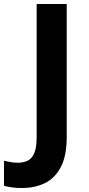

<svg xmlns="http://www.w3.org/2000/svg" viewBox="-94 -734 445 964"><path d="M14.6 210Q-14.4 210 -36.2 206.5Q-58 203 -74 199V73Q-58.2 77 -40.5 80Q-22.7 83 -3 83Q23 83 44.5 73Q66 63 78 35Q90 7 90 -45V-714H241V-46Q241 46 212.5 102.5Q184 159 133.2 184.5Q82.4 210 14.6 210Z"/></svg>

Font: Noto Sans Javanese
Style: Regular
Weight: 400
Designer: Monotype Design Team
Foundry: Monotype Imaging Inc.
Version: Version 2.004